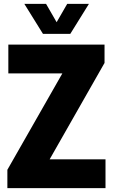

<svg xmlns="http://www.w3.org/2000/svg" viewBox="-20 -970 582 990"><path d="M18 0V-94.5L301.5 -591.5H23V-740H519V-645.5L236 -148.5H524V0ZM201.5 -795.5 105.5 -950H217.5L272 -855.5L326.5 -950H438.5L342.5 -795.5Z"/></svg>

Font: Encode Sans Condensed ExtraBold
Style: Regular
Weight: 800
Width: 3
Designer: Multiple Designers
Foundry: Impallari Type
Version: Version 3.000; ttfautohint (v1.8.3) -l 8 -r 50 -G 200 -x 14 